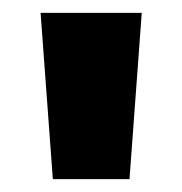

<svg xmlns="http://www.w3.org/2000/svg" viewBox="-20 -734 283 298"><path d="M200 -714 181 -456H62L43 -714Z"/></svg>

Font: Noto Sans ExtraCondensed ExtraBold
Style: Regular
Weight: 800
Width: 2
Designer: Monotype Design Team
Foundry: Monotype Imaging Inc.
Version: Version 2.013; ttfautohint (v1.8.4.7-5d5b)